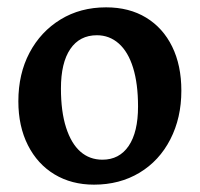

<svg xmlns="http://www.w3.org/2000/svg" viewBox="-20 -491 545 523"><path d="M236 12Q175 12 128.5 -16Q82 -44 56 -95.5Q30 -147 30 -215Q30 -290 60.5 -347.5Q91 -405 145 -438Q199 -471 269 -471Q332 -471 378 -443Q424 -415 449 -364Q474 -313 474 -244Q474 -170 444 -111.5Q414 -53 360 -20.5Q306 12 236 12ZM259 -56Q305 -56 330.5 -93.5Q356 -131 356 -201Q356 -263 342.5 -306.5Q329 -350 303.5 -372.5Q278 -395 244 -395Q197 -395 171.5 -357.5Q146 -320 146 -250Q146 -187 160 -143.5Q174 -100 199 -78Q224 -56 259 -56Z"/></svg>

Font: Alegreya SemiBold
Style: Regular
Weight: 600
Designer: Juan Pablo del Peral
Foundry: Huerta Tipografica
Version: Version 2.009